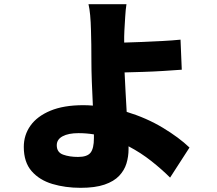

<svg xmlns="http://www.w3.org/2000/svg" viewBox="-20 -831 1040 920"><path d="M252 -135Q252 -101 282.5 -90Q313 -79 354 -79Q398 -79 414 -99.5Q430 -120 430 -169Q430 -173 430 -177.5Q430 -182 430 -187Q394 -193 356 -193Q308 -193 280 -178Q252 -163 252 -135ZM586 -811Q582 -786 580 -751.5Q578 -717 576 -684Q575 -670 575 -655.5Q575 -641 575 -627Q615 -628 662.5 -630Q710 -632 758 -634.5Q806 -637 845 -641L851 -497Q811 -494 762.5 -491Q714 -488 665.5 -486.5Q617 -485 577 -484Q579 -443 581.5 -393.5Q584 -344 587 -295Q682 -266 760 -219Q838 -172 888 -124L795 20Q756 -19 705.5 -59Q655 -99 596 -130Q596 -126 596 -122.5Q596 -119 596 -116Q596 -81 586 -48Q576 -15 551 11.5Q526 38 481 53.5Q436 69 366 69Q293 69 231 50.5Q169 32 131.5 -11Q94 -54 94 -127Q94 -184 126 -229Q158 -274 221.5 -300.5Q285 -327 379 -327Q390 -327 402 -326.5Q414 -326 425 -325Q422 -383 420 -439.5Q418 -496 418 -533Q418 -580 417.5 -616Q417 -652 416 -684Q415 -727 412 -758.5Q409 -790 404 -811Z"/></svg>

Font: Source Han Sans CN Heavy
Style: Regular
Weight: 900
Designer: Ryoko NISHIZUKA 西塚涼子 (kana, bopomofo & ideographs); Paul D. Hunt (Latin, Greek & Cyrillic); Sandoll Communications 산돌커뮤니
Foundry: Adobe
Version: Version 2.000;hotconv 1.0.107;makeotfexe 2.5.65593